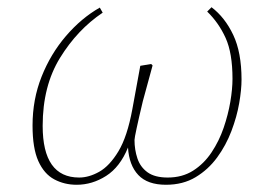

<svg xmlns="http://www.w3.org/2000/svg" viewBox="-20 -498 716 531"><path d="M192 13Q158 13 130 -2Q102 -17 86 -52.5Q70 -88 70 -151Q70 -223 95 -286Q120 -349 162.5 -398.5Q205 -448 256 -477L264 -463Q194 -416 146 -338Q98 -260 98 -150Q98 -7 199 -7Q226 -7 254.5 -23Q283 -39 307.5 -79.5Q332 -120 346 -196L368 -316L398 -321L402 -317L375 -218Q364 -172 358 -144Q352 -116 352 -111Q352 -84 360 -60Q368 -36 388 -21.5Q408 -7 444 -7Q484 -7 514 -26Q544 -45 565 -76.5Q586 -108 598.5 -144.5Q611 -181 617 -216.5Q623 -252 623 -280Q623 -351 604 -393Q585 -435 553 -466L565 -478Q602 -450 625 -401.5Q648 -353 648 -278Q648 -250 641.5 -212.5Q635 -175 620 -135.5Q605 -96 580.5 -62.5Q556 -29 521 -8Q486 13 439 13Q388 13 362.5 -14Q337 -41 334 -90Q312 -36 273.5 -11.5Q235 13 192 13Z"/></svg>

Font: Source Serif Pro ExtraLight
Style: Italic
Weight: 200
Italic angle: -12°
Designer: Frank Grießhammer
Foundry: Adobe Systems Incorporated
Version: Version 3.001;hotconv 1.0.111;makeotfexe 2.5.65597